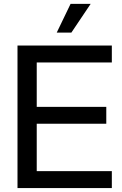

<svg xmlns="http://www.w3.org/2000/svg" viewBox="-20 -960 624 980"><path d="M69.3 0V-727.5H550.8V-641.1H167.5V-414.6H522.5V-328.6H167.5V-86.4H550.8V0ZM269.5 -793.5 340.3 -940.4H442.9L344.2 -793.5Z"/></svg>

Font: Inter Cardless Display
Style: Regular
Weight: 400
Designer: Rasmus Andersson
Foundry: rsms
Version: Version 4.001;git-9221beed3